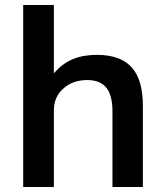

<svg xmlns="http://www.w3.org/2000/svg" viewBox="-20 -750 652 770"><path d="M73 -730H196V-458H198Q230 -495 271.5 -512.5Q313 -530 368 -530Q464 -530 509 -479Q554 -428 553 -320V0H431V-297Q432 -365 407.5 -397Q383 -429 330 -429Q272 -429 234 -395Q196 -361 196 -308V0H73Z"/></svg>

Font: Enso SemiBold
Style: Regular
Weight: 600
Designer: Coji Morishita
Foundry: UNDERFOREST DESIGN
Version: Version 1.000